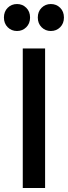

<svg xmlns="http://www.w3.org/2000/svg" viewBox="-23 -943 341 963"><path d="M91.2 0V-700H203.2V0ZM62.4 -787.5Q34.5 -787.5 15.6 -806.4Q-3.3 -825.3 -3.3 -855.1Q-3.3 -885.1 15.6 -903.9Q34.5 -922.8 62.4 -922.8Q89.8 -922.8 108.8 -903.9Q127.8 -885.1 127.8 -855.1Q127.8 -825.3 108.8 -806.4Q89.8 -787.5 62.4 -787.5ZM231.9 -787.5Q204.6 -787.5 185.6 -806.4Q166.6 -825.3 166.6 -855.1Q166.6 -885.1 185.6 -903.9Q204.6 -922.8 231.9 -922.8Q259.9 -922.8 278.8 -903.9Q297.7 -885.1 297.7 -855.1Q297.7 -825.3 278.8 -806.4Q259.9 -787.5 231.9 -787.5Z"/></svg>

Font: Geologica-Sharp
Style: Regular
Weight: 100
Designer: Sindre Bremnes, Frode Helland
Foundry: Monokrom Skriftforlag AS
Version: Version 1.010;gftools[0.9.28]